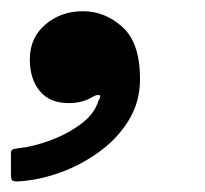

<svg xmlns="http://www.w3.org/2000/svg" viewBox="-43 -176 375 351"><path d="M11.5 -67.5Q11.5 -107 40 -131.2Q68.5 -155.5 108.5 -155.5Q149 -155.5 181 -126.5Q213 -97.5 213 -31.5Q213 9.5 193 42.8Q173 76 140.2 100.2Q107.5 124.5 68.8 138.8Q30 153 -7.5 155.5Q-17 156 -20 154.2Q-23 152.5 -23 143V105.5Q-23 98 -19.5 97Q-16 96 -9.5 95Q16.5 92.5 48 81Q79.5 69.5 104.8 50.8Q130 32 137 8Q143 -1.5 138 -2.2Q133 -3 125.5 1.5Q117.5 6.5 106.8 9.5Q96 12.5 82.5 12.5Q48 12.5 29.8 -9.5Q11.5 -31.5 11.5 -67.5Z"/></svg>

Font: Besley* Condensed
Style: Bold Italic
Weight: 700
Width: 3
Italic angle: -13°
Designer: Owen Earl
Foundry: indestructible type*
Version: Version 3.000; ttfautohint (v1.8.3)